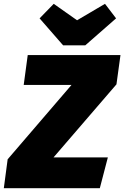

<svg xmlns="http://www.w3.org/2000/svg" viewBox="-48 -984 650 1004"><path d="M-28 0 -8 -151 326 -540H76L97 -696H582L561 -543L232 -161H516L474 0ZM501 -964 559 -888 398 -747H282L159 -888L233 -964L355 -878Z"/></svg>

Font: Fira Sans Black
Style: Italic
Weight: 900
Italic angle: -8°
Designer: Carrois Corporate & Edenspiekermann AG
Foundry: Carrois Corporate GbR & Edenspiekermann AG
Version: Version 4.203